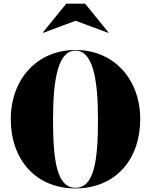

<svg xmlns="http://www.w3.org/2000/svg" viewBox="-20 -1038 840 1068"><path d="M400.5 -922.5 581.5 -855.5 583.5 -857.5 453.5 -1017.5H348.5L218.5 -857.5L220.5 -855.5ZM400 10C623 10 760 -152 760 -375C760 -598 613 -760 400 -760C187 -760 40 -598 40 -375C40 -152 177 10 400 10ZM400 -756.5C494 -756.5 525 -607 525 -375C525 -143 504 6.5 400 6.5C296 6.5 275 -143 275 -375C275 -607 306 -756.5 400 -756.5Z"/></svg>

Font: Bodoni* 48pt Fatface
Style: Regular
Weight: 900
Version: Version 2.3